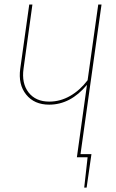

<svg xmlns="http://www.w3.org/2000/svg" viewBox="-20 -701 515 856"><path d="M432.6 -680.7 338.9 -13.7H387.7L366.2 135.3H355.5L370.6 0H322.8L367.7 -322.8Q294.4 -234.4 199.2 -234.4Q132.8 -234.4 96.7 -279.3Q60.5 -324.2 70.3 -395L110.4 -680.7H124.5L85 -395Q75.7 -329.6 107.4 -288.8Q139.2 -248 199.7 -248Q248.5 -248 292.5 -273.2Q336.4 -298.3 370.6 -343.3L418 -680.7Z"/></svg>

Font: Fira Sans Compressed Hair
Style: Italic
Weight: 100
Width: 3
Italic angle: -8°
Designer: Carrois Corporate & Edenspiekermann AG
Foundry: Carrois Corporate GbR & Edenspiekermann AG
Version: Version 4.203;PS 004.203;hotconv 1.0.88;makeotf.lib2.5.64775